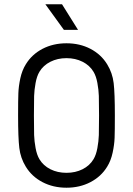

<svg xmlns="http://www.w3.org/2000/svg" viewBox="-20 -875 624 901"><path d="M192.9 -855H271L346.2 -734.9H279.8ZM165 -127.9Q183.1 -97.7 216.6 -80.8Q250 -64 292 -64Q334 -64 367.4 -80.8Q400.9 -97.7 418.9 -127.9Q431.2 -148.4 437 -180.4Q442.9 -212.4 443.8 -241Q444.8 -269.5 444.8 -333Q444.8 -396.5 443.8 -425Q442.9 -453.6 437 -485.6Q431.2 -517.6 418.9 -538.1Q400.9 -568.4 367.4 -585.2Q334 -602.1 292 -602.1Q250 -602.1 216.6 -585.2Q183.1 -568.4 165 -538.1Q152.8 -517.6 147 -485.6Q141.1 -453.6 140.1 -425Q139.2 -396.5 139.2 -333Q139.2 -269.5 140.1 -241Q141.1 -212.4 147 -180.4Q152.8 -148.4 165 -127.9ZM64.9 -333Q64.9 -405.8 66.2 -438Q67.4 -470.2 75.4 -507.6Q83.5 -544.9 101.1 -573.2Q129.4 -619.6 179.4 -645.8Q229.5 -671.9 292 -671.9Q354.5 -671.9 404.5 -645.8Q454.6 -619.6 482.9 -573.2Q507.8 -532.7 513.4 -485.1Q519 -437.5 519 -333Q519 -260.3 517.8 -228Q516.6 -195.8 508.5 -158.4Q500.5 -121.1 482.9 -92.8Q454.6 -46.4 404.5 -20.3Q354.5 5.9 292 5.9Q229.5 5.9 179.4 -20.3Q129.4 -46.4 101.1 -92.8Q76.2 -133.3 70.6 -180.9Q64.9 -228.5 64.9 -333Z"/></svg>

Font: Gidolinya
Style: Regular
Weight: 400
Version: Version 1.0.3